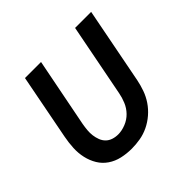

<svg xmlns="http://www.w3.org/2000/svg" viewBox="-139 -673 829 829"><g transform="rotate(-45 275.0 -259.0)"><path d="M224 12Q193 12 164 5.5Q135 -1 111.5 -17Q88 -33 73.5 -57Q59 -81 52.5 -109.5Q46 -138 47.5 -168.5Q49 -199 55 -230L113 -530H211L149 -214Q146 -197 144.5 -180.5Q143 -164 145 -148.5Q147 -133 152.5 -118.5Q158 -104 168.5 -93.5Q179 -83 194 -78Q209 -73 226 -73Q248 -73 272 -82.5Q296 -92 313.5 -110Q331 -128 340.5 -151Q350 -174 354 -196L419 -530H517L449 -180Q444 -155 435 -129.5Q426 -104 410.5 -81Q395 -58 373.5 -39.5Q352 -21 327 -9Q302 3 275.5 7.5Q249 12 224 12Z"/></g></svg>

Font: Lode Dark Term
Style: Bold Italic
Weight: 700
Italic angle: -11°
Monospace: yes
Designer: Belleve Invis
Foundry: Belleve Invis
Version: Version 29.2.0